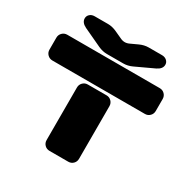

<svg xmlns="http://www.w3.org/2000/svg" viewBox="-196 -1059 1197 1228"><g transform="rotate(30 402.5 -445.0)"><path d="M105 -847.2Q105 -865.2 118.7 -877.7Q132.3 -890.1 153.8 -890.1H252Q284.2 -890.1 316.9 -875L369.1 -851.1Q402.3 -834.5 436 -851.1L487.8 -875Q520.5 -890.1 553.2 -890.1H650.9Q672.4 -890.1 686.3 -877.7Q700.2 -865.2 700.2 -847.2Q700.2 -816.4 662.1 -797.9L526.9 -734.9Q495.6 -720.2 461.9 -720.2H342.8Q309.6 -720.2 277.8 -734.9L143.1 -797.9Q105 -816.4 105 -847.2ZM744.1 -509.8H61Q39.6 -509.8 24.7 -524.7Q9.8 -539.6 9.8 -561V-648.9Q9.8 -670.4 24.7 -685.3Q39.6 -700.2 61 -700.2H744.1Q765.6 -700.2 780.3 -685.3Q794.9 -670.4 794.9 -648.9V-561Q794.9 -539.6 780.3 -524.7Q765.6 -509.8 744.1 -509.8ZM472.2 0H334Q312.5 0 297.9 -14.6Q283.2 -29.3 283.2 -50.8V-439Q283.2 -460.4 297.9 -475.3Q312.5 -490.2 334 -490.2H472.2Q493.7 -490.2 508.3 -475.3Q522.9 -460.4 522.9 -439V-50.8Q522.9 -29.3 508.3 -14.6Q493.7 0 472.2 0Z"/></g></svg>

Font: Nastup Soft
Style: Regular
Weight: 400
Designer: Maksym Kobuzan
Foundry: Zakznak
Version: Version 1.020;hotconv 1.0.109;makeotfexe 2.5.65596